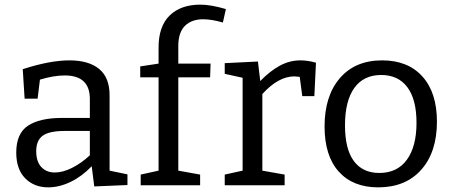

<svg xmlns="http://www.w3.org/2000/svg" viewBox="-20 -798 1947 827"><path d="M452 -63 529 -47V-1L386 5L375 -82Q333 -38 284 -14.5Q235 9 188 9Q127 9 88.5 -30Q50 -69 50 -141Q50 -223 100.5 -256.5Q151 -290 246 -290H367V-372Q367 -473 259 -473Q211 -473 152 -455L142 -373H86L78 -500Q195 -538 279 -538Q362 -538 407 -501Q452 -464 452 -388ZM216 -55Q250 -55 289.5 -74.5Q329 -94 367 -129V-234H260Q192 -234 164 -213.5Q136 -193 136 -147Q136 -102 158 -78.5Q180 -55 216 -55Z M748 -600V-524H887L885 -465H748V-63L842 -46V0H586V-46L663 -63V-465H584V-512L663 -524V-593Q663 -685 711 -731.5Q759 -778 843 -778Q888 -778 953 -759L940 -701Q892 -715 855 -715Q805 -715 776.5 -686.5Q748 -658 748 -600Z M1341 -528 1334 -384H1282L1271 -467Q1255 -469 1248 -469Q1179 -469 1110 -393V-63L1206 -46V0H948V-46L1025 -63V-463L948 -480V-526L1091 -533L1101 -449Q1144 -493 1186 -515.5Q1228 -538 1274 -538Q1305 -538 1341 -528Z M1862 -274Q1862 -143 1794.5 -67Q1727 9 1609 9Q1500 9 1439 -59Q1378 -127 1378 -253Q1378 -385 1444 -461.5Q1510 -538 1626 -538Q1737 -538 1799.5 -468.5Q1862 -399 1862 -274ZM1466 -258Q1466 -156 1504 -104.5Q1542 -53 1614 -53Q1691 -53 1732.5 -110Q1774 -167 1774 -269Q1774 -370 1734.5 -422.5Q1695 -475 1622 -475Q1546 -475 1506 -419Q1466 -363 1466 -258Z"/></svg>

Font: Bitter Pro
Style: Regular
Weight: 400
Designer: Sol Matas, and Bitter project Authors
Foundry: Sol Matas
Version: Version 1.010